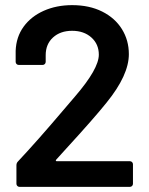

<svg xmlns="http://www.w3.org/2000/svg" viewBox="-20 -728 580 748"><path d="M201 -100H486Q491 -100 494.5 -96.5Q498 -93 498 -88V-12Q498 -7 494.5 -3.5Q491 0 486 0H56Q51 0 47.5 -3.5Q44 -7 44 -12V-84Q44 -93 50 -99Q126 -180 226 -298L273 -353Q365 -460 365 -515Q365 -556 336 -582Q307 -608 261 -608Q215 -608 186.5 -582Q158 -556 158 -513V-487Q158 -482 154.5 -478.5Q151 -475 146 -475H53Q48 -475 44.5 -478.5Q41 -482 41 -487V-530Q43 -584 72 -624Q101 -664 150.5 -686Q200 -708 261 -708Q328 -708 378 -683Q428 -658 455 -614.5Q482 -571 482 -517Q482 -435 395 -328Q347 -268 237 -148L199 -106Q197 -104 197.5 -102Q198 -100 201 -100Z"/></svg>

Font: Amber EN SemiBold
Style: Regular
Weight: 600
Designer: Jeremy Tribby
Foundry: Tribby Type
Version: Version 1.408 November 24, 2021